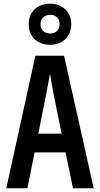

<svg xmlns="http://www.w3.org/2000/svg" viewBox="-20 -1017 540 1037"><path d="M251 -775C320 -775 365 -822 365 -887C365 -952 317 -997 251 -997C180 -997 135 -952 135 -887C135 -820 180 -775 251 -775ZM251 -836C219 -836 199 -856 199 -887C199 -916 220 -937 251 -937C283 -937 302 -916 302 -887C302 -856 281 -836 251 -836ZM14 0H128L167 -194H334L374 0H486L326 -716H171ZM227 -496C234 -530 244 -584 250 -620C255 -584 265 -533 272 -496L313 -295H187Z"/></svg>

Font: Noto Sans Mono ExtraCondensed SemiBold
Style: Regular
Weight: 600
Width: 2
Designer: Monotype Design Team
Foundry: Monotype Imaging Inc.
Version: Version 2.014